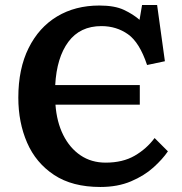

<svg xmlns="http://www.w3.org/2000/svg" viewBox="-20 -733 727 765"><path d="M380 12Q268 12 195.5 -36Q123 -84 88 -164.5Q53 -245 53 -344Q53 -459 94 -541.5Q135 -624 207.5 -667.5Q280 -711 376 -711Q437 -711 474 -693.5Q511 -676 536 -654L546 -713H606L637 -489L566 -474Q536 -564 490 -596.5Q444 -629 384 -629Q299 -629 252.5 -566.5Q206 -504 200 -394H537V-316H201Q206 -247 232 -195Q258 -143 301 -114Q344 -85 401 -85Q469 -85 516.5 -112.5Q564 -140 596 -183L649 -130Q628 -99 591.5 -66Q555 -33 502 -10.5Q449 12 380 12Z"/></svg>

Font: Literata 12pt SemiBold
Style: Regular
Weight: 600
Designer: Latin by Veronika Burian and Jose Scaglione. Greek by Irene Vlachou. Cyrillic by Vera Evstafieva.
Foundry: TypeTogether
Version: Version 3.002